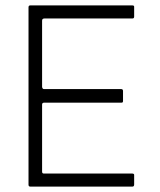

<svg xmlns="http://www.w3.org/2000/svg" viewBox="-20 -687 589 707"><path d="M85 -7V-660Q85 -667 91 -667H468Q474 -667 474 -662V-626Q474 -619 468 -619H144Q135 -619 135 -611V-367Q136 -359 142 -359H426Q433 -359 433 -352V-315Q433 -309 428 -309H143Q135 -309 135 -302V-55Q135 -48 141 -48H466Q474 -48 474 -43V-8Q474 0 468 0H91Q85 0 85 -7Z"/></svg>

Font: Vivano Light
Style: Regular
Weight: 300
Designer: Joe Prince, Josias Burgherr
Version: Version 2.064;September 19, 2022;FontCreator 14.0.0.2877 64-